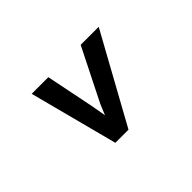

<svg xmlns="http://www.w3.org/2000/svg" viewBox="-83 -815 1167 1167"><g transform="rotate(-45 500.0 -232.0)"><path d="M233 -517H376L439 -206L456 -110Q466 -135 475.5 -158Q485 -181 498 -206L654 -517H809L495 53H382Z"/></g></svg>

Font: LINE Seed JP_TTF Bold
Style: Regular
Weight: 700
Designer: LINE & Fontrix & Fontworks
Version: Version 1.009